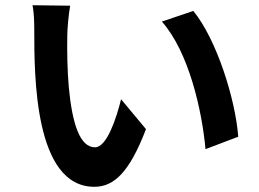

<svg xmlns="http://www.w3.org/2000/svg" viewBox="-20 -703 996 739"><path d="M250 -681.1 105.1 -682.9C111.2 -653.8 111.9 -614 111.9 -587C111.9 -415.8 111.2 16 343 16C420.1 16 479 -41.9 541.9 -206L446 -321C427.9 -247.2 391 -136 345.9 -136C286.9 -136 258.2 -228 245 -365.1C239 -432.9 237.9 -505 239 -566.1C239 -592 244 -647 250 -681.1ZM724.1 -660.9 603 -620C706 -503.9 757.1 -280.9 771 -128.9L897 -176.8C886 -321.7 813.9 -550.8 724.1 -660.9Z"/></svg>

Font: Karasuma Gothic
Style: Bold
Weight: 700
Designer: Rasmus Andersson / Ryoko Nishizuka
Foundry: Genbu
Version: Version 1.00